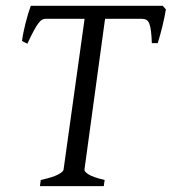

<svg xmlns="http://www.w3.org/2000/svg" viewBox="-20 -635 586 655"><path d="M545.9 -603Q543.9 -591.3 541 -576.4Q538.1 -561.5 534.2 -545.9Q530.3 -530.3 526.1 -515.1Q522 -500 518.1 -487.8H498Q497.1 -512.2 495.1 -528.3Q493.2 -544.4 489.5 -554Q485.8 -563.5 479.7 -567.1Q473.6 -570.8 463.9 -570.8H338.4L268.1 -56.2Q267.1 -49.8 282.2 -40Q297.4 -30.3 336.9 -21L334 0H116.2L119.1 -21Q161.1 -30.3 178.5 -39.8Q195.8 -49.3 196.8 -56.2L268.6 -570.8H136.2Q129.9 -570.8 124.3 -568.1Q118.7 -565.4 111.8 -556.6Q105 -547.9 95.7 -531Q86.4 -514.2 73.2 -485.8L55.2 -495.1Q56.6 -507.8 59.8 -523.7Q63 -539.6 67.1 -555.9Q71.3 -572.3 75.9 -587.6Q80.6 -603 85 -615.2H535.2Z"/></svg>

Font: Akkhara
Style: Italic
Weight: 400
Italic angle: -7°
Designer: J. Victor Gaultney
Version: Version 1.00 June 13, 2006, initial release